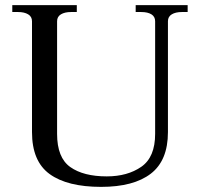

<svg xmlns="http://www.w3.org/2000/svg" viewBox="-20 -720 782 750"><path d="M105 -204V-637Q105 -655 90 -664Q75 -673 51 -673H28V-700H280V-673H257Q233 -673 218 -664Q203 -655 203 -637V-197Q203 -104 254.5 -67.5Q306 -31 397 -31Q478 -31 532 -68.5Q586 -106 586 -197V-637Q586 -655 571.5 -664Q557 -673 532 -673H510V-700H713V-673H690Q666 -673 651 -664Q636 -655 636 -637V-204Q636 -93 569 -41.5Q502 10 375 10Q243 10 174 -40Q105 -90 105 -204Z"/></svg>

Font: TavirajRegular
Style: Regular
Weight: 400
Designer: Katatrad Team
Foundry: CadsonDemak
Version: Version 1.001